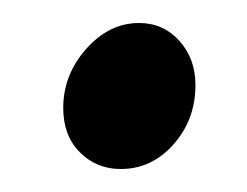

<svg xmlns="http://www.w3.org/2000/svg" viewBox="-20 -344 215 167"><path d="M85 -197Q64 -197 49.5 -211.5Q35 -226 35 -250Q35 -279 55 -301.5Q75 -324 101 -324Q122 -324 136 -308.5Q150 -293 150 -270Q150 -240 131 -218.5Q112 -197 85 -197Z"/></svg>

Font: Overlock
Style: Italic
Weight: 400
Designer: Dario Muhafara
Foundry: Dario Manuel Muhafara
Version: Version 1.002